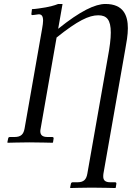

<svg xmlns="http://www.w3.org/2000/svg" viewBox="-20 -718 664 967"><path d="M104 -72C99 -43 87 -28 53 -28H30C25 -28 21 -25 21 -20L17 -1L19 1C19 1 91 -1 127 -1C166 -1 245 1 245 1L247 -1L250 -20C251 -25 248 -28 243 -28H220C193 -28 183 -38 183 -58C183 -62 184 -66 185 -72L265 -529C371 -614 428 -641 475 -641C518 -641 538 -618 538 -554C538 -523 533 -482 523 -429L420 156C415 185 403 200 370 200H346C341 200 338 203 337 208L333 227L335 229C335 229 405 227 441 227C480 227 561 229 561 229L563 227L566 208C567 203 564 200 560 200H536C510 200 500 190 500 171C500 167 500 162 501 156L611 -470C617 -503 624 -541 624 -576C624 -641 601 -698 511 -698C459 -698 385 -663 273 -573L295 -698H273C251 -689 230 -685 211 -681C194 -678 156 -672 141 -672L138 -647C138 -644 140 -642 143 -642L153 -643L175 -646C189 -646 197 -638 197 -614C197 -604 195 -590 192 -573Z"/></svg>

Font: Libertinus Serif
Style: Italic
Weight: 400
Italic angle: -12°
Designer: Philipp H. Poll, Khaled Hosny
Foundry: Caleb Maclennan
Version: Version 7.050;RELEASE